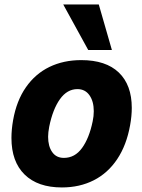

<svg xmlns="http://www.w3.org/2000/svg" viewBox="-20 -829 640 864"><path d="M31.5 -208Q31.5 -246 39 -288.5Q54.5 -376 96.8 -436.5Q139 -497 202.5 -527.8Q266 -558.5 345.5 -558.5Q456.5 -558.5 514.8 -502.5Q573 -446.5 573 -343.5Q573 -307 565.5 -265.5Q549.5 -176 507.5 -113Q465.5 -50 402 -17.8Q338.5 14.5 258.5 14.5Q150 14.5 90.8 -43.5Q31.5 -101.5 31.5 -208ZM397 -283Q402 -306 402 -328.5Q402 -373 382.5 -400.5Q363 -428 328.5 -428Q282 -428 249.8 -382.8Q217.5 -337.5 201.5 -259Q196.5 -232.5 196.5 -213.5Q196.5 -171 214.8 -144.8Q233 -118.5 267.5 -118.5Q317 -118.5 349.2 -163Q381.5 -207.5 397 -283ZM264.5 -809H424.5L483.5 -604H377Z"/></svg>

Font: JuliaMono Black
Style: Italic
Weight: 900
Italic angle: -9°
Monospace: yes
Designer: cormullion
Foundry: corm
Version: Version 0.057; ttfautohint (v1.8.4)